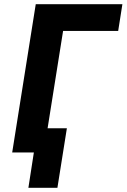

<svg xmlns="http://www.w3.org/2000/svg" viewBox="-20 -725 602 913"><path d="M115 168 141 0H51L69 -115H298L253 168ZM38 0 150 -705H562L542 -578H280L188 0Z"/></svg>

Font: Nunito Sans 7pt Condensed ExtraBold
Style: Italic
Weight: 800
Width: 3
Italic angle: -9°
Designer: Vernon Adams
Foundry: Vernon Adams
Version: Version 3.101;gftools[0.9.27]